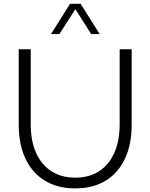

<svg xmlns="http://www.w3.org/2000/svg" viewBox="-20 -997 808 1031"><path d="M515.1 -814H469.7L384.8 -947.8L298.8 -814H253.9L356 -976.6H413.1ZM687 -732.4V-327.1Q687 -220.7 650.6 -144Q614.3 -67.4 546.6 -26.4Q479 14.6 383.8 14.6Q289.6 14.6 221.7 -26.4Q153.8 -67.4 117.2 -144Q80.6 -220.7 80.6 -327.1V-732.4H145V-330.1Q145 -240.2 173.8 -176Q202.6 -111.8 256.3 -77.4Q310.1 -43 383.8 -43Q458.5 -43 511.7 -77.4Q564.9 -111.8 593.8 -176Q622.6 -240.2 622.6 -330.1V-732.4Z"/></svg>

Font: Kumbh Sans Light
Style: Regular
Weight: 300
Version: Version 1.004